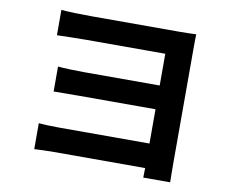

<svg xmlns="http://www.w3.org/2000/svg" viewBox="-82 -830 1164 971"><g transform="rotate(10 500.0 -344.5)"><path d="M144 -142V-9C165 -10 210 -12 246 -12H713L712 37H850C850 18 849 -17 849 -38C849 -135 849 -593 849 -642C849 -670 849 -707 850 -723C831 -722 793 -721 763 -721C661 -721 409 -721 308 -721C262 -721 190 -723 157 -726V-596C188 -597 262 -599 308 -599C409 -599 664 -599 713 -599V-436H322C276 -436 223 -438 190 -441V-313C218 -313 276 -314 323 -314H713V-138H247C202 -138 164 -140 144 -142Z"/></g></svg>

Font: Noto Sans CJK SC
Style: Bold
Weight: 700
Designer: Ryoko NISHIZUKA 西塚涼子 (kana, bopomofo & ideographs); Paul D. Hunt (Latin, Greek & Cyrillic); Sandoll Communications 산돌커뮤니
Foundry: Adobe
Version: Version 2.004;hotconv 1.0.118;makeotfexe 2.5.65603